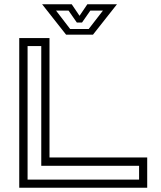

<svg xmlns="http://www.w3.org/2000/svg" viewBox="-20 -878 754 898"><path d="M70 0V-700H211.5V-141.5H668.5V0ZM109 -38H630.5V-102.5H173V-662.5H109ZM289 -716 177 -858H315.5L352 -804L388.5 -858H527L415 -716ZM308 -742.5H395L461.5 -828.5H402.5L363.5 -772.5H339.5L300.5 -828.5H242Z"/></svg>

Font: Tourney Expanded
Style: Regular
Weight: 400
Width: 7
Designer: Tyler Finck
Foundry: Etcetera Type Co
Version: Version 1.010; ttfautohint (v1.8.3)